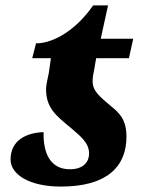

<svg xmlns="http://www.w3.org/2000/svg" viewBox="-20 -679 540 709"><path d="M205 10C374 10 447 -63 447 -174C447 -239 419 -263 391 -286C348 -323 321 -342 322 -382C322 -385 323 -402 327 -417L335 -464H456L472 -536H352L379 -659H324C249 -552 162 -518 113 -519L99 -464H168L160 -408C156 -391 150 -362 150 -351C150 -280 187 -252 240 -208C273 -179 309 -154 309 -112C309 -86 293 -54 238 -54C166 -54 139 -113 141 -191C76 -189 19 -160 19 -90C19 -35 88 10 205 10Z"/></svg>

Font: Noto Serif SemiCondensed Extra
Style: Italic
Weight: 800
Width: 4
Italic angle: -12°
Designer: Monotype Design Team
Foundry: Monotype Imaging Inc.
Version: Version 1.901